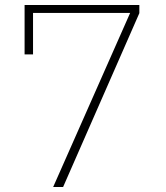

<svg xmlns="http://www.w3.org/2000/svg" viewBox="-20 -753 670 773"><path d="M541 -700 234 0H194L504 -701H113V-534H79V-733H541Z"/></svg>

Font: IBM Plex Sans JP ExtraLight
Style: Regular
Weight: 200
Designer: Mike Abbink; Paul van der Laan; Pieter van Rosmalen; Wujin Sim; Yejin Wi; Jinhee Kim; Boomi Park; Yona Kim; Kichan Ma
Foundry: Sandoll Inc.
Version: Version 1.001